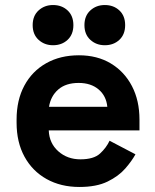

<svg xmlns="http://www.w3.org/2000/svg" viewBox="-20 -730 617 764"><path d="M296 14Q222 14 165.5 -17.5Q109 -49 77.5 -106.5Q46 -164 46 -242V-254Q46 -332 77 -389.5Q108 -447 164 -478.5Q220 -510 294 -510Q367 -510 421 -477.5Q475 -445 505 -387.5Q535 -330 535 -254V-211H174Q176 -160 212 -128Q248 -96 300 -96Q353 -96 378 -119Q403 -142 416 -170L519 -116Q505 -90 478.5 -59.5Q452 -29 408 -7.5Q364 14 296 14ZM175 -305H407Q403 -348 372.5 -374Q342 -400 293 -400Q242 -400 212 -374Q182 -348 175 -305ZM397 -550Q363 -550 339.5 -571.5Q316 -593 316 -630Q316 -667 339.5 -688.5Q363 -710 397 -710Q432 -710 455 -688.5Q478 -667 478 -630Q478 -593 455 -571.5Q432 -550 397 -550ZM191 -550Q157 -550 133.5 -571.5Q110 -593 110 -630Q110 -667 133.5 -688.5Q157 -710 191 -710Q226 -710 249 -688.5Q272 -667 272 -630Q272 -593 249 -571.5Q226 -550 191 -550Z"/></svg>

Font: Space Grotesk Variable Light
Style: Regular
Weight: 300
Designer: Florian Karsten
Foundry: Florian Karsten
Version: Version 2.000